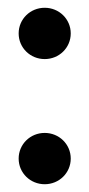

<svg xmlns="http://www.w3.org/2000/svg" viewBox="-20 -469 229 494"><path d="M28 -61C28 -24 58 5 95 5C132 5 162 -24 162 -61C162 -98 132 -127 95 -127C58 -127 28 -98 28 -61ZM28 -383C28 -346 58 -317 95 -317C132 -317 162 -346 162 -383C162 -420 132 -449 95 -449C58 -449 28 -420 28 -383Z"/></svg>

Font: Charger Pro
Style: Bd
Weight: 700
Designer: Jasper
Foundry: Cannot Into Space Fonts
Version: Version 1.09